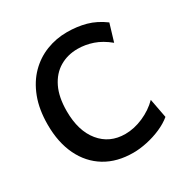

<svg xmlns="http://www.w3.org/2000/svg" viewBox="-167 -871 1004 1028"><g transform="rotate(-30 335.5 -356.5)"><path d="M589.4 -186.5 611.8 -68.4Q582.5 -43.9 540.8 -25.6Q499 -7.3 453.6 2.4Q408.2 12.2 367.7 12.2Q267.6 12.2 195.3 -31.7Q123 -75.7 84 -156.2Q44.9 -236.8 44.9 -346.7Q44.9 -440.9 72 -512Q99.1 -583 146 -630.4Q192.9 -677.7 253.4 -701.4Q314 -725.1 380.9 -725.1Q443.4 -725.1 497.8 -710.2Q552.2 -695.3 604.5 -656.7L572.3 -549.3Q525.9 -587.4 479.2 -603.3Q432.6 -619.1 385.7 -619.1Q323.7 -619.1 274.7 -590.1Q225.6 -561 197.5 -503.2Q169.4 -445.3 169.4 -358.9Q169.4 -236.8 227.1 -166.5Q284.7 -96.2 380.9 -96.2Q436 -96.2 492.4 -120.8Q548.8 -145.5 589.4 -186.5Z"/></g></svg>

Font: Kanchenjunga
Style: Bold
Weight: 700
Designer: Becca Hirsbrunner Spalinger
Foundry: SIL International
Version: Version 2.001